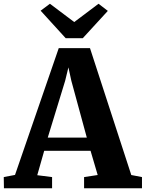

<svg xmlns="http://www.w3.org/2000/svg" viewBox="-39 -1003 776 1023"><path d="M41 -71 274 -746.5H440.5L660.5 -70.5L717.5 -59.5V0H409V-59.5L481.5 -70.5L443.5 -199.5H196.5L159.5 -69.5L238.5 -59.5V0H-18L-19 -59.5ZM423.5 -270 341 -573 325.5 -644 308 -572 215.5 -270ZM311 -799.5 177.5 -946 227 -983 356.5 -885.5 486 -983 535.5 -945 402 -799.5Z"/></svg>

Font: Merriweather 28pt ExtraBold
Style: Regular
Weight: 800
Version: Version 2.100